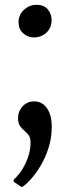

<svg xmlns="http://www.w3.org/2000/svg" viewBox="-20 -547 292 798"><path d="M121 -391.5Q94.5 -391.5 75.8 -409Q57 -426.5 57 -454.5Q57 -486 79.8 -506.5Q102.5 -527 131.5 -527Q163 -527 178.8 -507.8Q194.5 -488.5 194.5 -463.5Q194.5 -431 172.8 -411.2Q151 -391.5 121 -391.5ZM70 230.5 37 208.5V199.5Q53.5 185.5 69.5 161.5Q85.5 137.5 96.2 107.2Q107 77 107 45.5Q107 26 99.2 15.2Q91.5 4.5 81.2 -3.8Q71 -12 63 -23.5Q55 -35 55 -56Q55 -85 74.2 -105.2Q93.5 -125.5 119.5 -125.5H124Q143.5 -125.5 159.5 -113.8Q175.5 -102 185.2 -78.8Q195 -55.5 195 -20Q195 25.5 182 66.8Q169 108 149 141.5Q129 175 108 198.2Q87 221.5 71 230.5Z"/></svg>

Font: Merriweather 28pt
Style: Regular
Weight: 400
Version: Version 2.100